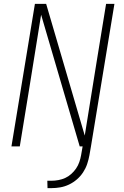

<svg xmlns="http://www.w3.org/2000/svg" viewBox="-20 -755 640 990"><path d="M39 0 160 -735H218L417 -56Q433 -152 448 -248.5Q463 -345 479 -441L527 -735H570L449 0H391L192 -679Q176 -583 161 -486.5Q146 -390 130 -294L82 0ZM225 215 224 177H245Q263 177 281.5 173.5Q300 170 316.5 162.5Q333 155 347.5 142Q362 129 372.5 113.5Q383 98 389 80.5Q395 63 398 46L406 0H449L441 46Q437 68 429.5 90.5Q422 113 408.5 133.5Q395 154 376.5 170Q358 186 336 196.5Q314 207 291 211Q268 215 246 215Z"/></svg>

Font: Iosevka Extralight Extended
Style: Italic
Weight: 200
Width: 7
Italic angle: -9°
Monospace: yes
Designer: Belleve Invis
Foundry: Belleve Invis
Version: Version 32.5.0; ttfautohint (v1.8.4)